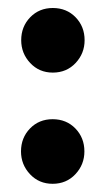

<svg xmlns="http://www.w3.org/2000/svg" viewBox="-20 -449 262 480"><path d="M111.5 10.5Q77.5 10.5 55 -13.5Q32.5 -37.5 32.5 -70.5Q32.5 -104.5 55 -127.8Q77.5 -151 111.5 -151Q146 -151 168.5 -127.8Q191 -104.5 191 -70.5Q191 -37.5 168.5 -13.5Q146 10.5 111.5 10.5ZM112 -267.5Q78 -267.5 55.5 -291.5Q33 -315.5 33 -348.5Q33 -382.5 55.5 -405.8Q78 -429 112 -429Q146.5 -429 169 -405.8Q191.5 -382.5 191.5 -348.5Q191.5 -315.5 169 -291.5Q146.5 -267.5 112 -267.5Z"/></svg>

Font: Fraunces 144pt SuperSoft SemiBold
Style: Regular
Weight: 600
Version: Version 1.000;[b76b70a41]